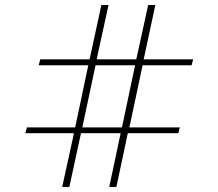

<svg xmlns="http://www.w3.org/2000/svg" viewBox="-20 -734 858 754"><path d="M270.5 -211 224.3 0H252.4L298.1 -211H453.8L409 0H437.1L481.9 -211H680.5L686.2 -233.8H488.1L540 -477.6H732.4L738.6 -501H544.3L590 -714.3H561.9L515.2 -501H359.5L406.2 -714.3H378.1L331.9 -501H138.1L131.9 -477.6H326.7L275.2 -233.8H85.7L79.5 -211ZM355.2 -477.6H510.5L459 -233.8H303.3Z"/></svg>

Font: Pinar Light
Style: Regular
Weight: 300
Designer: Amin Abedi
Version: Version 2.00;September 9, 2021;FontCreator 13.0.0.2683 64-bi